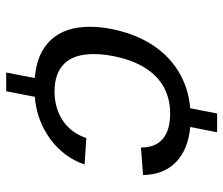

<svg xmlns="http://www.w3.org/2000/svg" viewBox="-72 -642 743 640"><g transform="rotate(90 300.0 -321.5)"><path d="M284.2 -131.3Q338.9 -131.3 380.1 -158Q421.4 -184.6 439.9 -237.3L527.8 -231.4Q504.4 -162.6 443.4 -117.4Q382.3 -72.3 302.2 -65.4L283.7 29.8H221.2L239.7 -65.4Q157.2 -71.8 113 -118.7Q68.8 -165.5 68.8 -249Q68.8 -306.6 88.4 -369.1Q107.9 -431.6 143.8 -478Q179.7 -524.4 230 -551.5Q280.3 -578.6 340.3 -583.5L357.9 -673.3H420.4L402.8 -583.5Q477.5 -577.1 519.8 -536.1Q562 -495.1 563 -426.3L471.2 -419.4Q471.2 -468.3 442.1 -492.4Q413.1 -516.6 358.4 -516.6Q312.5 -516.6 276.4 -498.8Q240.2 -481 214.1 -445.3Q188 -409.7 173.8 -358.2Q159.7 -306.6 159.7 -261.7Q159.7 -196.3 191.7 -163.8Q223.6 -131.3 284.2 -131.3Z"/></g></svg>

Font: Cousine
Style: Italic
Weight: 400
Italic angle: -12°
Monospace: yes
Designer: Steve Matteson
Foundry: Monotype Imaging Inc.
Version: Version 1.21